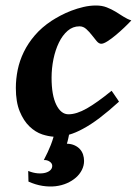

<svg xmlns="http://www.w3.org/2000/svg" viewBox="-20 -477 498 698"><path d="M285.6 107.9Q285.6 125 277.8 140.6Q270 156.2 256.1 168.5Q242.2 180.7 223.4 189Q204.6 197.3 182.1 200Q159.7 202.6 134.5 198.7Q109.4 194.8 83.5 183.1L82.5 144.5Q101.1 151.9 117.2 153.1Q133.3 154.3 145 151.1Q156.7 147.9 163.3 141.4Q169.9 134.8 169.9 126Q169.9 116.7 160.4 110.4Q150.9 104 139.2 105Q154.8 75.2 164.6 50.3Q170.4 35.6 174.8 20Q155.3 18.6 133.8 11.7Q108.9 3.4 87.4 -17.1Q65.9 -37.6 51.8 -71.8Q37.6 -106 37.6 -157.2Q37.6 -189.9 44.4 -223.4Q51.3 -256.8 66.7 -288.3Q82 -319.8 106.7 -348.6Q131.3 -377.4 167.5 -401.4Q181.2 -410.2 199.7 -420.2Q218.3 -430.2 239.5 -438.2Q260.7 -446.3 283.7 -451.7Q306.6 -457 329.1 -457Q350.6 -457 367.7 -450.4Q384.8 -443.8 399.7 -434.8Q414.6 -425.8 428.5 -416.7Q442.4 -407.7 457.5 -402.8Q447.3 -391.6 431.9 -377Q416.5 -362.3 400.6 -349.1Q384.8 -335.9 370.6 -326.9Q356.4 -317.9 348.1 -317.9Q339.4 -317.9 331.1 -327.9Q322.8 -337.9 313.7 -349.6Q304.7 -361.3 293.7 -371.3Q282.7 -381.3 269 -381.3Q244.6 -381.3 225.8 -365Q207 -348.6 194.1 -322Q181.2 -295.4 174.3 -262Q167.5 -228.5 167.5 -194.3Q167.5 -130.9 184.6 -96.2Q201.7 -61.5 229 -61.5Q258.3 -61.5 295.7 -82.8Q333 -104 385.7 -147Q387.7 -144.5 391.6 -138.7Q395.5 -132.8 399.9 -126.5Q404.3 -120.1 408 -114.7Q411.6 -109.4 412.6 -107.4Q374.5 -72.8 342.3 -48.3Q310.1 -23.9 281.7 -8.8Q254.9 5.9 231 12.7Q230 19 228.5 24.9Q227.1 31.7 225.6 37.1Q224.1 42.5 223.1 45.4Q239.3 45.9 251 51.3Q262.7 56.6 270.5 65.2Q278.3 73.7 282 85Q285.6 96.2 285.6 107.9Z"/></svg>

Font: Gentium Book Basic
Style: Bold Italic
Weight: 700
Italic angle: -8°
Designer: J. Victor Gaultney and Annie Olsen
Foundry: SIL International
Version: Version 1.102; 2013; Maintenance release